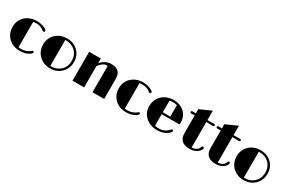

<svg xmlns="http://www.w3.org/2000/svg" viewBox="111 -1841 4458 3001"><g transform="rotate(30 2340.0 -341.0)"><path d="M279.8 -31.2Q302.7 -26.9 325.9 -26.9Q349.1 -26.9 370.8 -30.5Q392.6 -34.2 412.1 -41Q453.6 -55.7 479 -78.1Q497.1 -93.8 505.4 -93.8Q523.9 -93.8 523.9 -77.1Q523.9 -60.5 493.7 -37.6Q423.3 9.3 324.7 9.3Q196.3 9.3 117.2 -67.9Q39.6 -144 39.6 -265.6Q39.6 -380.9 122.1 -456.1Q204.1 -530.3 328.1 -530.3Q398.9 -530.3 464.4 -501Q514.2 -479.5 514.2 -456.5Q514.2 -446.8 508.5 -441.7Q502.9 -436.5 496.1 -436.5Q485.8 -436.5 469.7 -447.8Q438 -478 375.5 -490.2Q353 -494.6 326.2 -494.6Q299.3 -494.6 279.8 -490.7Z M590.3 -263.7Q590.3 -322.3 611.6 -370.4Q632.8 -418.5 669.9 -454.1Q750 -530.3 871.1 -530.3Q994.6 -530.3 1072.3 -451.2Q1146.5 -376.5 1146.5 -262.2Q1146.5 -147.5 1070.3 -70.3Q991.7 9.3 869.1 9.3Q749.5 9.3 670.9 -66.4Q590.3 -144.5 590.3 -263.7ZM855.5 -27.3Q859.4 -26.9 863.3 -26.9H870.1Q968.8 -26.9 1035.6 -87.9Q1106.9 -153.8 1106.9 -260.7Q1106.9 -365.2 1040 -430.2Q974.1 -494.6 869.6 -494.6H862.3Q858.9 -494.6 855.5 -494.1Z M1632.8 -468.3Q1620.6 -476.1 1606.4 -476.1Q1592.3 -476.1 1577.1 -469.5Q1562 -462.9 1545.4 -451.2Q1510.7 -426.3 1481.4 -384.8V0H1271.5V-521.5H1481.4V-438Q1564.9 -530.3 1670.4 -530.3Q1842.8 -530.3 1842.8 -363.3V0H1632.8Z M2197.8 -31.2Q2220.7 -26.9 2243.9 -26.9Q2267.1 -26.9 2288.8 -30.5Q2310.5 -34.2 2330.1 -41Q2371.6 -55.7 2397 -78.1Q2415 -93.8 2423.3 -93.8Q2441.9 -93.8 2441.9 -77.1Q2441.9 -60.5 2411.6 -37.6Q2341.3 9.3 2242.7 9.3Q2114.3 9.3 2035.2 -67.9Q1957.5 -144 1957.5 -265.6Q1957.5 -380.9 2040 -456.1Q2122.1 -530.3 2246.1 -530.3Q2316.9 -530.3 2382.3 -501Q2432.1 -479.5 2432.1 -456.5Q2432.1 -446.8 2426.5 -441.7Q2420.9 -436.5 2414.1 -436.5Q2403.8 -436.5 2387.7 -447.8Q2356 -478 2293.5 -490.2Q2271 -494.6 2244.1 -494.6Q2217.3 -494.6 2197.8 -490.7Z M3006.3 -118.7Q3025.4 -118.7 3025.4 -101.1Q3025.4 -87.9 3008.3 -69.8Q2931.2 9.3 2796.9 9.3Q2676.3 9.3 2593.8 -63.5Q2508.3 -139.2 2508.3 -254.9Q2508.3 -373 2585.4 -449.2Q2667 -530.3 2802.2 -530.3Q2910.6 -530.3 2984.4 -464.4Q3064 -393.6 3064 -278.3Q3064 -261.7 3063 -243.2H2740.7V-33.7Q2773.9 -26.9 2815.4 -26.9Q2903.3 -26.9 2965.3 -85Q2978 -97.7 2983.4 -105Q2994.6 -118.7 3006.3 -118.7ZM2876 -485.4Q2844.2 -494.6 2804.2 -494.6Q2764.2 -494.6 2740.7 -489.3V-278.8H2876Z M3388.7 9.3Q3197.3 9.3 3197.3 -165.5L3196.8 -485.8L3140.6 -483.4Q3114.3 -483.4 3114.3 -503.4Q3114.3 -523.4 3142.6 -523.4L3189.5 -521.5H3196.8V-597.2L3406.2 -690.9V-521.5H3471.7L3518.1 -523.4Q3546.9 -523.4 3546.9 -502.9Q3546.9 -493.7 3538.8 -488.5Q3530.8 -483.4 3520.5 -483.4L3460 -485.8H3406.2V-26.9Q3463.4 -27.8 3501.5 -59.6Q3519.5 -73.2 3527.1 -94.7Q3534.7 -116.2 3540.8 -122.3Q3546.9 -128.4 3555.2 -128.4Q3563.5 -128.4 3569.3 -121.8Q3575.2 -115.2 3575.2 -106.2Q3575.2 -97.2 3570.3 -86.2Q3565.4 -75.2 3555.7 -63Q3533.7 -35.6 3504.9 -19.5Q3452.6 9.3 3388.7 9.3Z M3858.9 9.3Q3667.5 9.3 3667.5 -165.5L3667 -485.8L3610.8 -483.4Q3584.5 -483.4 3584.5 -503.4Q3584.5 -523.4 3612.8 -523.4L3659.7 -521.5H3667V-597.2L3876.5 -690.9V-521.5H3941.9L3988.3 -523.4Q4017.1 -523.4 4017.1 -502.9Q4017.1 -493.7 4009 -488.5Q4001 -483.4 3990.7 -483.4L3930.2 -485.8H3876.5V-26.9Q3933.6 -27.8 3971.7 -59.6Q3989.7 -73.2 3997.3 -94.7Q4004.9 -116.2 4011 -122.3Q4017.1 -128.4 4025.4 -128.4Q4033.7 -128.4 4039.6 -121.8Q4045.4 -115.2 4045.4 -106.2Q4045.4 -97.2 4040.5 -86.2Q4035.6 -75.2 4025.9 -63Q4003.9 -35.6 3975.1 -19.5Q3922.9 9.3 3858.9 9.3Z M4083.5 -263.7Q4083.5 -322.3 4104.7 -370.4Q4126 -418.5 4163.1 -454.1Q4243.2 -530.3 4364.3 -530.3Q4487.8 -530.3 4565.4 -451.2Q4639.6 -376.5 4639.6 -262.2Q4639.6 -147.5 4563.5 -70.3Q4484.9 9.3 4362.3 9.3Q4242.7 9.3 4164.1 -66.4Q4083.5 -144.5 4083.5 -263.7ZM4348.6 -27.3Q4352.5 -26.9 4356.4 -26.9H4363.3Q4461.9 -26.9 4528.8 -87.9Q4600.1 -153.8 4600.1 -260.7Q4600.1 -365.2 4533.2 -430.2Q4467.3 -494.6 4362.8 -494.6H4355.5Q4352.1 -494.6 4348.6 -494.1Z"/></g></svg>

Font: Limelight
Style: Regular
Weight: 400
Designer: Nicole Fally
Foundry: Nicole Fally
Version: Version 1.002